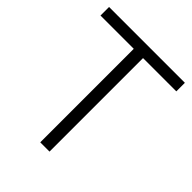

<svg xmlns="http://www.w3.org/2000/svg" viewBox="-203 -847 967 967"><g transform="rotate(45 280.5 -363.5)"><path d="M247 -666H10V-727H550V-666H313V0H247Z"/></g></svg>

Font: 寒蝉端黑体 Light
Style: Regular
Weight: 300
Designer: ChillDuanSans {Warren2060}; 
Source Han Sans {Ryoko NISHIZUKA 西塚涼子 (kana, bopomofo & ideographs); Paul D. Hunt (Latin, G
Foundry: ChillType&Adobe
Version: Version 1.300;Glyphs 3.3 (3306)